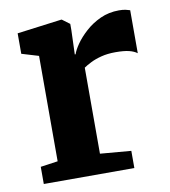

<svg xmlns="http://www.w3.org/2000/svg" viewBox="-69 -629 608 688"><g transform="rotate(-10 235.0 -284.5)"><path d="M35.5 0V-62.5L98.5 -71.5V-455L37 -473.5V-548L198.5 -569H201L228.5 -548.5V-525.5L225.5 -438H228.5Q233 -452.5 247.8 -473.8Q262.5 -495 286 -516.2Q309.5 -537.5 340.5 -551.8Q371.5 -566 408.5 -566Q423 -566 432.8 -563.8Q442.5 -561.5 448.5 -559.5V-403Q437.5 -411.5 419.2 -416Q401 -420.5 370 -420.5Q341 -420.5 318 -414.5Q295 -408.5 278.8 -400.2Q262.5 -392 252.5 -385V-72L365 -62.5V0Z"/></g></svg>

Font: Merriweather ExtraBold
Style: Regular
Weight: 800
Version: Version 2.100